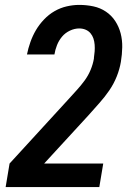

<svg xmlns="http://www.w3.org/2000/svg" viewBox="-20 -763 540 783"><path d="M3 0 19 -96 259 -358Q276 -377 293 -395.5Q310 -414 325 -434.5Q340 -455 349.5 -478Q359 -501 363 -524Q363 -525 363 -525.5Q363 -526 363 -527Q365 -540 366 -553.5Q367 -567 366 -580.5Q365 -594 361 -606Q357 -618 349 -627.5Q341 -637 329 -642Q317 -647 303 -647Q284 -647 265 -638Q246 -629 233 -613.5Q220 -598 212.5 -579Q205 -560 202 -541H90Q95 -566 104 -591.5Q113 -617 126.5 -640Q140 -663 159.5 -683.5Q179 -704 202.5 -717.5Q226 -731 252 -737Q278 -743 303 -743Q333 -743 361 -737Q389 -731 412 -715.5Q435 -700 450 -677Q465 -654 472 -627Q479 -600 478.5 -570.5Q478 -541 473 -511Q468 -481 456 -451Q444 -421 425.5 -394Q407 -367 385 -342.5Q363 -318 341 -293L160 -96H401L385 0Z"/></svg>

Font: Iosevka SS04
Style: Bold Italic
Weight: 700
Italic angle: -9°
Monospace: yes
Designer: Belleve Invis
Foundry: Belleve Invis
Version: Version 19.0.0; ttfautohint (v1.8.4)